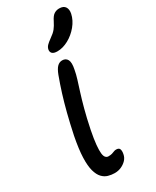

<svg xmlns="http://www.w3.org/2000/svg" viewBox="-263 -1116 968 1194"><g transform="rotate(-30 221.5 -519.0)"><path d="M181 11Q158 11 135 4.5Q112 -2 94 -21Q76 -40 66 -76Q56 -112 58 -171Q60 -230 77 -317Q94 -398 110.5 -462.5Q127 -527 144.5 -583Q162 -639 182 -693Q196 -730 211.5 -745Q227 -760 247 -760Q273 -760 284 -739Q295 -718 285 -671Q280 -642 269.5 -608.5Q259 -575 245.5 -532.5Q232 -490 216.5 -432.5Q201 -375 185 -297Q173 -236 169.5 -197.5Q166 -159 168.5 -137.5Q171 -116 179.5 -107.5Q188 -99 198 -99Q215 -99 225 -102Q235 -105 243 -108.5Q251 -112 260 -112Q281 -112 285.5 -98.5Q290 -85 286 -65Q282 -42 266.5 -25.5Q251 -9 229 1Q207 11 181 11ZM251 -823Q225 -823 214.5 -833.5Q204 -844 207 -861Q210 -876 221 -887.5Q232 -899 253 -914Q282 -934 296 -951.5Q310 -969 324 -997Q339 -1028 355.5 -1038.5Q372 -1049 392 -1049Q423 -1049 435 -1030.5Q447 -1012 441 -983Q432 -941 401.5 -904Q371 -867 330.5 -845Q290 -823 251 -823Z"/></g></svg>

Font: Shantell Sans Medium
Style: Italic
Weight: 500
Italic angle: -11°
Designer: Stephen Nixon, Anya Danilova, Shantell Martin
Foundry: Arrow Type
Version: Version 1.011;[c5ecc13dd]